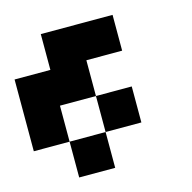

<svg xmlns="http://www.w3.org/2000/svg" viewBox="-105 -826 932 931"><g transform="rotate(-15 360.5 -360.0)"><path d="M360.4 -540Q360.4 -480.5 360.4 -360.4Q299.8 -360.4 179.7 -360.4Q179.7 -299.8 179.7 -179.7Q120.1 -179.7 0 -179.7Q0 -299.8 0 -540Q59.6 -540 179.7 -540Q179.7 -599.6 179.7 -719.7Q240.2 -719.7 360.4 -719.7Q419.9 -719.7 540 -719.7Q540 -660.2 540 -540Q480.5 -540 360.4 -540ZM179.7 -179.7Q240.2 -179.7 360.4 -179.7Q360.4 -120.1 360.4 0Q299.8 0 179.7 0Q179.7 -59.6 179.7 -179.7ZM360.4 -360.4Q419.9 -360.4 540 -360.4Q540 -299.8 540 -179.7Q480.5 -179.7 360.4 -179.7Q360.4 -240.2 360.4 -360.4Z"/></g></svg>

Font: Pixelfont
Style: 5 px
Weight: 400
Designer: Eugene Lysy
Version: Version 1.0.2 (beta)